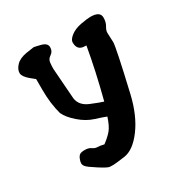

<svg xmlns="http://www.w3.org/2000/svg" viewBox="-147 -532 780 825"><g transform="rotate(-30 243.0 -119.5)"><path d="M92.3 -120.1Q76.2 -177.7 76.2 -246.6V-299.8L55.7 -316.4Q28.3 -338.9 27.3 -356V-358.4Q27.3 -376 44.4 -394Q61.5 -412.1 96.2 -418Q130.9 -423.8 134.8 -423.8Q138.7 -423.8 167.7 -416.5Q196.8 -409.2 196.8 -388.7Q196.8 -368.2 181.4 -357.9Q166 -347.7 164.1 -333.3Q162.1 -318.8 162.1 -300.3L173.3 -147.5Q179.2 -109.9 220.9 -92.5Q262.7 -75.2 281.2 -69.8Q315.9 -203.6 335.4 -316.9L326.7 -317.4Q290.5 -317.9 290.5 -357.4Q290.5 -371.6 311 -387.5Q331.5 -403.3 364 -409.2Q396.5 -415 411.1 -415Q459 -415 459 -384.8V-383.8Q459 -361.3 449.7 -346.2Q440.4 -331.1 440.4 -318.8L442.4 -272Q442.4 -246.6 394.5 -41Q372.6 52.7 327.9 112.8Q283.2 172.9 236.3 179.2Q189.5 185.5 180.9 185.5Q172.4 185.5 162.1 185.1Q151.9 184.6 114.5 160.6Q77.1 136.7 69.8 127.9Q62.5 119.1 62.5 110.8Q62.5 102.5 67.4 90.3Q72.3 78.1 79.6 73.2Q86.9 68.4 105 68.4Q123 68.4 134.8 76.7Q146.5 85 158.4 85Q170.4 85 189.9 89.8Q216.3 70.3 231.9 51.8Q247.6 33.2 260.7 -7.3Q245.6 -13.7 208 -25.4Q170.4 -37.1 136.7 -66.9Q103 -96.7 93.3 -120.1Z"/></g></svg>

Font: Drukaatie burti
Style: Demi
Weight: 600
Version: Version 0.14